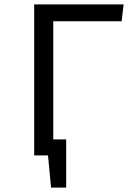

<svg xmlns="http://www.w3.org/2000/svg" viewBox="-20 -709 640 876"><path d="M223 -612V-73H282V147H213L199 0H136V-689H544L535 -612Z"/></svg>

Font: Fira Mono
Style: Regular
Weight: 400
Designer: Carrois Corporate & Edenspiekermann AG
Foundry: Carrois Corporate GbR & Edenspiekermann AG
Version: Version 3.206